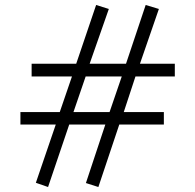

<svg xmlns="http://www.w3.org/2000/svg" viewBox="-20 -728 783 771"><path d="M324 -421H469L420 -278H275ZM524 -421H682V-472H542L618 -692L565 -708L486 -472H340L417 -692L366 -708L286 -472H107V-421H269L220 -278H62V-228H204L124 6L173 23L258 -228H403L325 7L375 23L459 -228H638V-278H477Z"/></svg>

Font: Veleka
Style: Regular
Weight: 400
Designer: Stefan Peev, Context Ltd, 2016; SIL International, 1997-2014.
Foundry: Stefan Peev, Context Ltd, 2016
Version: Version 1.000